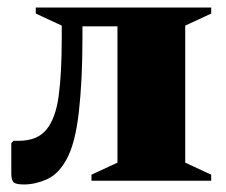

<svg xmlns="http://www.w3.org/2000/svg" viewBox="-20 -480 601 510"><path d="M199 -378Q199 -267 189.5 -183Q180 -99 157 -57Q135 -17 104 -3.5Q73 10 44 10Q22 10 16 4Q10 -2 10 -19V-100L16 -106H30Q79 -106 103.5 -136Q128 -166 136 -226Q144 -286 144 -378V-412L75 -444V-460H541V-444L472 -412V-48L541 -16V0H223V-16L292 -48V-410H199Z"/></svg>

Font: Spectral ExtraBold
Style: Regular
Weight: 800
Designer: Jean-Baptiste Levee
Foundry: Production Type
Version: Version 2.001